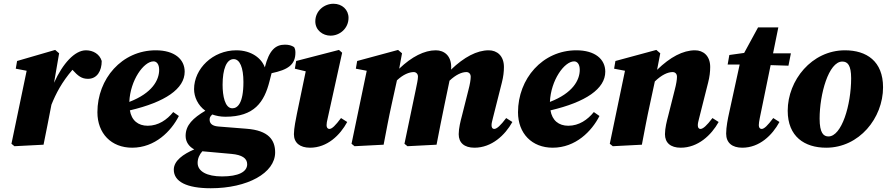

<svg xmlns="http://www.w3.org/2000/svg" viewBox="-20 -771 4725 1023"><path d="M41 -5 57 8 212 0C226 -72 241 -142 254 -213C278 -273 310 -334 366 -399C396 -366 415 -351 449 -351C497 -351 522 -393 522 -446C511 -483 476 -503 438 -503C378 -503 314 -432 268 -330L295 -487L274 -505L71 -446L64 -405L122 -394Z M798 -444C814 -444 828 -430 828 -399C828 -344 791 -275 669 -228C674 -344 746 -444 798 -444ZM684 16C806 16 892 -72 933 -153L903 -174C870 -133 824 -101 767 -101C716 -101 681 -129 672 -183C860 -227 964 -298 964 -389C964 -456 909 -503 810 -503C629 -503 499 -351 499 -173C499 -60 573 16 684 16Z M1218 -194C1178 -194 1166 -261 1166 -319C1166 -403 1187 -456 1225 -456C1258 -456 1277 -411 1277 -334C1277 -219 1245 -194 1218 -194ZM1014 -296C1014 -255 1034 -210 1074 -181C1009 -142 969 -105 969 -47C969 -14 988 11 1015 25C957 50 906 85 906 133C906 197 975 232 1103 232C1298 232 1446 151 1446 41C1446 -25 1411 -76 1294 -85L1143 -97C1106 -100 1097 -117 1097 -133C1097 -142 1098 -149 1111 -161C1131 -154 1154 -149 1181 -149C1335 -149 1388 -227 1416 -338C1420 -353 1423 -367 1427 -381C1513 -399 1554 -425 1554 -491C1554 -505 1551 -513 1547 -520C1533 -529 1519 -533 1498 -533C1448 -533 1414 -504 1391 -412C1374 -460 1320 -503 1239 -503C1114 -503 1014 -405 1014 -296ZM1033 97C1033 73 1043 52 1058 35L1213 49C1269 54 1297 72 1297 104C1297 145 1250 169 1163 169C1082 169 1033 142 1033 97Z M1546 -56C1546 -10 1578 16 1632 16C1724 16 1792 -51 1830 -121L1797 -142C1767 -102 1749 -84 1735 -84C1726 -84 1720 -91 1720 -104C1720 -114 1722 -125 1726 -141L1803 -490L1786 -505L1558 -446L1551 -405L1609 -391L1562 -165C1557 -139 1546 -88 1546 -56ZM1741 -581C1791 -581 1837 -620 1837 -676C1837 -719 1803 -751 1757 -751C1707 -751 1660 -713 1660 -657C1660 -610 1700 -581 1741 -581Z M2024 0C2038 -73 2051 -144 2067 -216L2095 -343C2128 -374 2160 -387 2185 -387C2196 -387 2207 -378 2207 -363C2207 -347 2201 -322 2195 -292L2135 -5L2151 8L2306 0C2320 -73 2334 -144 2349 -216L2373 -331C2374 -334 2374 -338 2375 -341C2409 -373 2440 -387 2465 -387C2478 -387 2488 -378 2488 -362C2488 -347 2484 -322 2476 -292L2441 -153C2434 -127 2424 -88 2424 -56C2424 -10 2454 16 2508 16C2600 16 2671 -51 2710 -121L2677 -142C2647 -102 2627 -84 2613 -84C2604 -84 2599 -91 2599 -104C2599 -114 2602 -125 2606 -141L2654 -331C2662 -362 2665 -389 2665 -414C2665 -474 2628 -503 2584 -503C2521 -503 2453 -467 2383 -400C2384 -404 2384 -409 2384 -414C2384 -474 2347 -503 2302 -503C2241 -503 2174 -469 2107 -405L2122 -487L2101 -505L1883 -446L1876 -405L1934 -394L1853 -5L1869 8Z M3039 -444C3055 -444 3069 -430 3069 -399C3069 -344 3032 -275 2910 -228C2915 -344 2987 -444 3039 -444ZM2925 16C3047 16 3133 -72 3174 -153L3144 -174C3111 -133 3065 -101 3008 -101C2957 -101 2922 -129 2913 -183C3101 -227 3205 -298 3205 -389C3205 -456 3150 -503 3051 -503C2870 -503 2740 -351 2740 -173C2740 -60 2814 16 2925 16Z M3400 0C3414 -73 3427 -144 3443 -216L3469 -337C3505 -372 3538 -387 3564 -387C3577 -387 3587 -378 3587 -362C3587 -347 3583 -322 3575 -292L3540 -153C3533 -127 3523 -88 3523 -56C3523 -10 3553 16 3607 16C3699 16 3770 -51 3809 -121L3776 -142C3746 -102 3726 -84 3712 -84C3703 -84 3698 -91 3698 -104C3698 -114 3701 -125 3705 -141L3753 -331C3761 -362 3764 -389 3764 -414C3764 -474 3727 -503 3683 -503C3619 -503 3551 -467 3481 -399L3498 -487L3477 -505L3259 -446L3252 -405L3310 -394L3229 -5L3245 8Z M3865 -170C3858 -139 3849 -94 3849 -59C3849 -10 3881 16 3935 16C4027 16 4095 -51 4133 -121L4100 -142C4070 -102 4052 -84 4038 -84C4029 -84 4023 -91 4023 -104C4023 -114 4025 -125 4028 -141L4086 -424L4181 -421L4194 -487H4099L4127 -625H4019L3945 -489L3866 -478L3857 -427H3921Z M4382 16C4558 16 4685 -142 4685 -306C4685 -445 4597 -503 4482 -503C4305 -503 4177 -343 4177 -181C4177 -43 4267 16 4382 16ZM4394 -44C4368 -44 4347 -62 4347 -139C4347 -269 4395 -443 4468 -443C4496 -443 4515 -424 4515 -354C4515 -212 4465 -44 4394 -44Z"/></svg>

Font: Source Serif Pro Black
Style: Italic
Weight: 900
Italic angle: -12°
Designer: Frank Grießhammer
Foundry: Adobe Systems Incorporated
Version: Version 3.001;hotconv 1.0.111;makeotfexe 2.5.65597